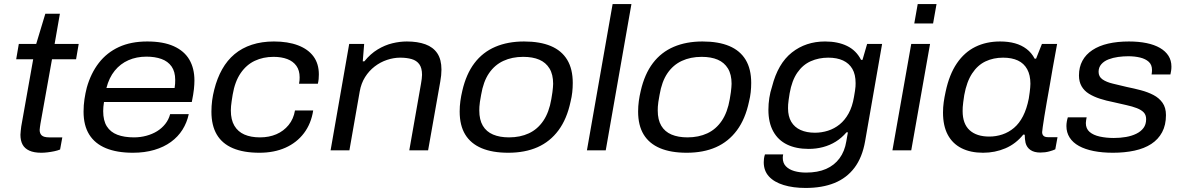

<svg xmlns="http://www.w3.org/2000/svg" viewBox="-20 -743 5847 949"><path d="M184 12Q148 12 125 1.5Q102 -9 91.5 -28.5Q81 -48 81 -77Q81 -86 82.5 -96.5Q84 -107 85 -118L144 -450H60L73 -526H159L204 -675H276L250 -526H369L356 -450H237L180 -132Q179 -124 177.5 -115Q176 -106 176 -101Q176 -83 186.5 -73.5Q197 -64 224 -64H288L277 -4Q265 1 248.5 4.5Q232 8 215 10Q198 12 184 12Z M637 12Q558 12 503.5 -10.5Q449 -33 421 -78Q393 -123 393 -191Q393 -223 397.5 -253Q402 -283 409 -310Q429 -381 468.5 -432Q508 -483 567.5 -510.5Q627 -538 708 -538Q787 -538 839 -514.5Q891 -491 916 -448Q941 -405 941 -345Q941 -327 938.5 -302.5Q936 -278 928 -239H494Q492 -226 491 -215Q490 -204 490 -194Q490 -147 508 -118.5Q526 -90 560 -77Q594 -64 642 -64Q674 -64 703.5 -72Q733 -80 756.5 -94.5Q780 -109 797 -130.5Q814 -152 821 -179H913Q904 -137 882 -102Q860 -67 825 -41.5Q790 -16 742.5 -2Q695 12 637 12ZM506 -308H843Q845 -319 845.5 -329Q846 -339 846 -348Q846 -389 828 -414.5Q810 -440 778 -451.5Q746 -463 704 -463Q655 -463 615 -445.5Q575 -428 547 -393.5Q519 -359 506 -308Z M1262 12Q1184 12 1131 -10.5Q1078 -33 1051.5 -78Q1025 -123 1025 -191Q1025 -219 1028.5 -246Q1032 -273 1039 -300Q1053 -356 1078 -400.5Q1103 -445 1139.5 -475.5Q1176 -506 1225 -522Q1274 -538 1334 -538Q1403 -538 1453 -519Q1503 -500 1529.5 -464Q1556 -428 1556 -375Q1556 -364 1555 -352.5Q1554 -341 1551 -329H1458Q1460 -338 1460.5 -346Q1461 -354 1461 -361Q1461 -395 1445 -417.5Q1429 -440 1400 -451Q1371 -462 1332 -462Q1281 -462 1239.5 -442.5Q1198 -423 1169.5 -381.5Q1141 -340 1130 -275Q1127 -257 1125 -243Q1123 -229 1122 -218.5Q1121 -208 1121 -197Q1121 -151 1138.5 -121.5Q1156 -92 1188 -78Q1220 -64 1265 -64Q1310 -64 1346 -79.5Q1382 -95 1406.5 -125Q1431 -155 1438 -197H1528Q1518 -132 1482.5 -85Q1447 -38 1391 -13Q1335 12 1262 12Z M1614 0 1706 -526H1780L1773 -440H1781Q1811 -477 1846.5 -498.5Q1882 -520 1919 -529Q1956 -538 1991 -538Q2044 -538 2082.5 -524Q2121 -510 2141.5 -479.5Q2162 -449 2162 -399Q2162 -386 2160.5 -370.5Q2159 -355 2156 -339L2096 0H2003L2061 -330Q2063 -342 2064.5 -353Q2066 -364 2066 -373Q2066 -407 2052.5 -425.5Q2039 -444 2014.5 -451Q1990 -458 1958 -458Q1926 -458 1893 -447Q1860 -436 1832 -414.5Q1804 -393 1784.5 -362Q1765 -331 1758 -291L1707 0Z M2492 12Q2414 12 2360.5 -10.5Q2307 -33 2279.5 -78Q2252 -123 2252 -192Q2252 -218 2255.5 -243.5Q2259 -269 2265 -294Q2284 -377 2325 -431Q2366 -485 2428 -511.5Q2490 -538 2570 -538Q2649 -538 2702.5 -515.5Q2756 -493 2783.5 -447.5Q2811 -402 2811 -333Q2811 -310 2808.5 -287Q2806 -264 2800 -240Q2782 -155 2740.5 -99Q2699 -43 2637 -15.5Q2575 12 2492 12ZM2496 -64Q2551 -64 2594 -84Q2637 -104 2665.5 -146Q2694 -188 2705 -253Q2709 -274 2710.5 -287.5Q2712 -301 2713 -311Q2714 -321 2714 -329Q2714 -375 2696 -404.5Q2678 -434 2645.5 -448Q2613 -462 2566 -462Q2511 -462 2468 -442Q2425 -422 2397 -381Q2369 -340 2358 -274Q2354 -253 2352 -239Q2350 -225 2349.5 -215.5Q2349 -206 2349 -197Q2349 -151 2366.5 -121.5Q2384 -92 2417 -78Q2450 -64 2496 -64Z M2881 0 3008 -723H3101L2974 0Z M3374 12Q3296 12 3242.5 -10.5Q3189 -33 3161.5 -78Q3134 -123 3134 -192Q3134 -218 3137.5 -243.5Q3141 -269 3147 -294Q3166 -377 3207 -431Q3248 -485 3310 -511.5Q3372 -538 3452 -538Q3531 -538 3584.5 -515.5Q3638 -493 3665.5 -447.5Q3693 -402 3693 -333Q3693 -310 3690.5 -287Q3688 -264 3682 -240Q3664 -155 3622.5 -99Q3581 -43 3519 -15.5Q3457 12 3374 12ZM3378 -64Q3433 -64 3476 -84Q3519 -104 3547.5 -146Q3576 -188 3587 -253Q3591 -274 3592.5 -287.5Q3594 -301 3595 -311Q3596 -321 3596 -329Q3596 -375 3578 -404.5Q3560 -434 3527.5 -448Q3495 -462 3448 -462Q3393 -462 3350 -442Q3307 -422 3279 -381Q3251 -340 3240 -274Q3236 -253 3234 -239Q3232 -225 3231.5 -215.5Q3231 -206 3231 -197Q3231 -151 3248.5 -121.5Q3266 -92 3299 -78Q3332 -64 3378 -64Z M3962 186Q3900 186 3853 171.5Q3806 157 3780.5 129Q3755 101 3755 59Q3755 52 3756 42Q3757 32 3761 20H3851Q3850 25 3849.5 29Q3849 33 3849 37Q3849 63 3864.5 79Q3880 95 3906 102.5Q3932 110 3964 110Q4022 110 4063 92Q4104 74 4129.5 39.5Q4155 5 4163 -44Q4165 -56 4167 -67Q4169 -78 4171 -89H4164Q4140 -61 4111 -43Q4082 -25 4048 -16Q4014 -7 3977 -7Q3915 -7 3870.5 -28.5Q3826 -50 3802 -93.5Q3778 -137 3778 -200Q3778 -230 3782.5 -259Q3787 -288 3796 -315Q3825 -429 3894 -483.5Q3963 -538 4058 -538Q4121 -538 4166.5 -516Q4212 -494 4236 -447H4243L4266 -526H4340L4256 -45Q4242 35 4203.5 86Q4165 137 4104.5 161.5Q4044 186 3962 186ZM4008 -87Q4041 -87 4072.5 -97Q4104 -107 4130 -128Q4156 -149 4174.5 -182.5Q4193 -216 4201 -264Q4204 -282 4206 -294Q4208 -306 4208.5 -315.5Q4209 -325 4209 -332Q4209 -375 4193 -402.5Q4177 -430 4147 -444Q4117 -458 4074 -458Q4027 -458 3987.5 -440.5Q3948 -423 3921 -384Q3894 -345 3883 -282Q3880 -263 3878 -249Q3876 -235 3875.5 -226Q3875 -217 3875 -208Q3875 -168 3891 -141Q3907 -114 3937 -100.5Q3967 -87 4008 -87Z M4499 -627 4516 -723H4609L4592 -627ZM4391 0 4484 -526H4577L4484 0Z M4839 12Q4777 12 4732.5 -10.5Q4688 -33 4664.5 -77Q4641 -121 4641 -187Q4641 -213 4644.5 -238Q4648 -263 4654 -290Q4672 -375 4709.5 -430Q4747 -485 4801 -511.5Q4855 -538 4923 -538Q4964 -538 4996.5 -529Q5029 -520 5054 -501Q5079 -482 5094 -453H5101L5130 -526H5205L5183 -405Q5176 -363 5168.5 -320.5Q5161 -278 5154 -239Q5147 -200 5142 -168Q5137 -136 5134 -115.5Q5131 -95 5131 -90Q5131 -78 5138 -71.5Q5145 -65 5160 -65H5207L5196 -5Q5186 0 5166 5.5Q5146 11 5122 11Q5092 11 5073.5 -1.5Q5055 -14 5049 -37Q5047 -46 5046 -56Q5045 -66 5045 -77L5038 -78Q5001 -32 4949.5 -10Q4898 12 4839 12ZM4870 -68Q4903 -68 4934.5 -78.5Q4966 -89 4992 -111Q5018 -133 5036.5 -169Q5055 -205 5065 -256Q5068 -274 5069.5 -287Q5071 -300 5072 -310Q5073 -320 5073 -329Q5073 -372 5057 -401Q5041 -430 5011 -444Q4981 -458 4938 -458Q4890 -458 4851 -439.5Q4812 -421 4785 -380Q4758 -339 4746 -273Q4743 -252 4741 -238Q4739 -224 4738.5 -213.5Q4738 -203 4738 -194Q4738 -131 4772.5 -99.5Q4807 -68 4870 -68Z M5481 12Q5428 12 5385.5 3.5Q5343 -5 5313 -21.5Q5283 -38 5267 -63Q5251 -88 5251 -120Q5251 -131 5253 -142.5Q5255 -154 5258 -163H5351Q5350 -157 5348.5 -149.5Q5347 -142 5347 -135Q5347 -107 5365.5 -91Q5384 -75 5416 -68Q5448 -61 5485 -61Q5517 -61 5545.5 -66Q5574 -71 5596.5 -82Q5619 -93 5632 -110.5Q5645 -128 5645 -154Q5645 -175 5633 -187.5Q5621 -200 5599 -208.5Q5577 -217 5547.5 -223.5Q5518 -230 5484 -238Q5448 -245 5417 -255Q5386 -265 5362.5 -279.5Q5339 -294 5326 -316.5Q5313 -339 5313 -370Q5313 -411 5330 -442.5Q5347 -474 5379.5 -495.5Q5412 -517 5457.5 -527.5Q5503 -538 5560 -538Q5608 -538 5647 -530Q5686 -522 5713.5 -506Q5741 -490 5755.5 -467Q5770 -444 5770 -414Q5770 -403 5768.5 -393.5Q5767 -384 5765 -375H5672Q5673 -381 5673.5 -386.5Q5674 -392 5674 -397Q5674 -423 5658 -437.5Q5642 -452 5615.5 -458.5Q5589 -465 5557 -465Q5532 -465 5506.5 -461.5Q5481 -458 5459 -449.5Q5437 -441 5423.5 -425.5Q5410 -410 5410 -388Q5410 -364 5429.5 -350.5Q5449 -337 5481 -329.5Q5513 -322 5550 -313Q5585 -306 5619 -297Q5653 -288 5681 -273.5Q5709 -259 5726 -235Q5743 -211 5743 -174Q5743 -125 5724 -89.5Q5705 -54 5670.5 -31.5Q5636 -9 5587.5 1.5Q5539 12 5481 12Z"/></svg>

Font: Archivo SemiExpanded
Style: Italic
Weight: 400
Width: 6
Italic angle: -10°
Designer: Hector Gatti
Foundry: Omnibus-Type
Version: Version 2.001